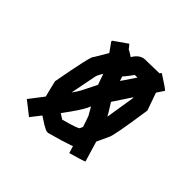

<svg xmlns="http://www.w3.org/2000/svg" viewBox="-114 -705 629 629"><g transform="rotate(45 200.5 -390.5)"><path d="M294.9 -590.1Q318.4 -590.1 330.4 -540.6L353.3 -475.8Q333 -336.2 325.4 -326L282.2 -232.1Q282.2 -223.2 175.5 -194H170.5Q159 -194 96.8 -238.4Q90.5 -248 71.4 -329.8Q97.8 -474.6 104.4 -474.6L164.1 -574.9H165.4Q170.1 -574.9 190.8 -560.9Q207 -588.8 231.4 -588.8H236.5ZM241.6 -529.2Q223.2 -502.8 206 -486L189.5 -498.7Q154 -440.6 154 -435.2L133.6 -331.1Q145.7 -274 151.4 -274L176.8 -257.5Q237.8 -273.7 237.8 -279.1Q274.6 -360.6 274.6 -367.9L291.1 -470.8L270.8 -529.2ZM298.7 -595.2H301.2Q348.2 -565.3 348.2 -562.2L249.2 -412.4V-411.1Q293 -343.5 294.9 -321Q298.7 -314 327.9 -214.3Q317.1 -209.2 270.8 -196.5Q237.8 -305.4 228.9 -327.3L213.6 -354H212.4Q203.8 -323.5 94.3 -186.4L47.3 -223.2Q144.8 -348.6 156.5 -375.5L179.4 -421.2Q151.7 -502.8 137.5 -512.7L109.5 -552V-555.8L156.5 -588.8Q163.2 -583.4 208.6 -517.7L221.2 -480.9Z"/></g></svg>

Font: ww_drahtTSB
Style: Regular
Weight: 400
Designer: Dr. Wolfgang Wiebecke
Version: Version 1.06 May 21, 2010, initial release